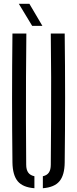

<svg xmlns="http://www.w3.org/2000/svg" viewBox="-20 -975 402 1001"><path d="M44.9 -127.8Q42.9 -295.5 42.9 -464Q42.9 -632.4 44.9 -800H117.4Q116.2 -688.4 115.6 -573.2Q114.9 -458.1 115.3 -343.3Q115.6 -228.5 116.6 -116.5Q116.6 -90 127.1 -75.4Q137.5 -60.8 159.4 -56.2V6.3Q99 1.7 72.5 -30Q46 -61.7 44.9 -127.8ZM203.4 6.3V-56.2Q224.9 -60.8 234.8 -75.4Q244.8 -90 244.8 -116.5Q245.8 -228.5 246.3 -343.3Q246.9 -458.1 246.6 -573.2Q246.4 -688.4 244.8 -800H317.3Q319.4 -632.4 319.4 -464Q319.4 -295.5 317.3 -127.8Q316.6 -61.7 289.9 -30Q263.3 1.7 203.4 6.3ZM147.8 -840 78.1 -955.2H133.2L201.1 -840Z"/></svg>

Font: Big Shoulders Stencil Thin
Style: Regular
Weight: 100
Designer: Patric King
Foundry: XO Type Co
Version: Version 2.001